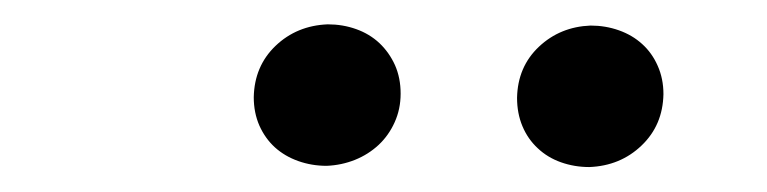

<svg xmlns="http://www.w3.org/2000/svg" viewBox="-20 -745 627 157"><path d="M187.5 -665.5Q188 -690.9 205.3 -707.5Q222.7 -724.1 248 -725.1Q260.3 -725.1 271.2 -721.2Q282.2 -717.3 290.3 -709.7Q298.3 -702.1 303 -691.7Q307.6 -681.2 307.6 -668.5Q307.6 -655.8 302.7 -645Q297.9 -634.3 289.6 -626.5Q281.2 -618.7 270.3 -614.3Q259.3 -609.9 247.1 -609.4Q234.9 -609.4 223.9 -613.3Q212.9 -617.2 204.8 -624.5Q196.8 -631.8 192.1 -642.3Q187.5 -652.8 187.5 -665.5ZM402.8 -665Q403.3 -690.4 420.7 -706.8Q438 -723.1 462.9 -724.1Q475.1 -724.1 486.1 -720.2Q497.1 -716.3 505.1 -709Q513.2 -701.7 517.8 -691.2Q522.5 -680.7 522.5 -668Q522 -642.6 504.6 -626Q487.3 -609.4 461.9 -608.4Q449.7 -608.4 438.7 -612.3Q427.7 -616.2 419.7 -623.8Q411.6 -631.3 407.2 -641.8Q402.8 -652.3 402.8 -665Z"/></svg>

Font: TypoPRO Roboto Mono
Style: Italic
Weight: 500
Designer: Google
Version: Version 2.000986; 2015; ttfautohint (v1.3)